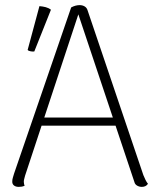

<svg xmlns="http://www.w3.org/2000/svg" viewBox="-20 -721 612 750"><path d="M291 -701Q302 -701 310.5 -696Q319 -691 322 -681L540 -37Q544 -27 548.5 -18Q553 -9 558 -3Q554 3 548 6Q542 9 534 9Q524 9 515.5 4Q507 -1 505 -10L280 -683H292L78 -35Q77 -30 75 -23.5Q73 -17 73 -11Q73 -7 74 -2.5Q75 2 76 5Q71 7 65.5 8Q60 9 53 9Q41 9 34 3Q27 -3 28 -14Q28 -20 30.5 -28Q33 -36 35 -43L258 -692Q275 -701 291 -701ZM136 -262H444V-230H136ZM114 -520Q109 -519 100 -520.5Q91 -522 88 -526L134 -697Q147 -696 158.5 -693Q170 -690 179 -683Z"/></svg>

Font: Arima ExtraLight
Style: Regular
Weight: 250
Designer: Joana Correia and Natanael Gama
Foundry: NDISCOVER
Version: Version 1.101;gftools[0.9.23]